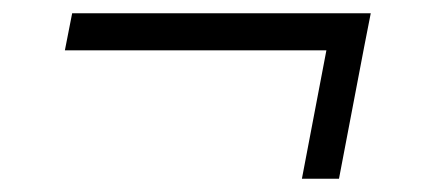

<svg xmlns="http://www.w3.org/2000/svg" viewBox="-20 -351 638 290"><path d="M78 -275H473L436 -81H492L530 -280L540 -331H89Z"/></svg>

Font: Uncut Sans Book Italic
Style: Regular
Weight: 350
Italic angle: -11°
Designer: Kasper Nordkvist
Foundry: UNCUT.wtf
Version: Version 1.304;Glyphs 3.2 (3246)